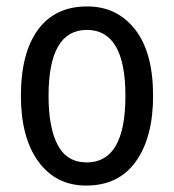

<svg xmlns="http://www.w3.org/2000/svg" viewBox="-20 -567 542 597"><path d="M251 -547Q151 -547 98 -474.5Q45 -402 45 -269Q45 -139 99.5 -64.5Q154 10 248 10Q349 10 402.5 -65Q456 -140 456 -269Q456 -404 400 -475.5Q344 -547 251 -547ZM250 -474Q370 -474 370 -269Q370 -62 250 -62Q188 -62 159.5 -116Q131 -170 131 -269Q131 -474 250 -474Z"/></svg>

Font: Noto Sans Display SemiCondensed
Style: Regular
Weight: 400
Width: 4
Designer: Monotype Design team
Foundry: Monotype Imaging Inc.
Version: 1.000